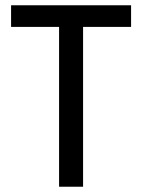

<svg xmlns="http://www.w3.org/2000/svg" viewBox="-20 -708 539 728"><path d="M204 0V-606H22V-688H477V-606H295V0Z"/></svg>

Font: Saira Semi Condensed
Style: Regular
Weight: 400
Width: 4
Designer: Hector Gatti with collaboration of the Omnibus-Type team
Foundry: Omnibus-Type
Version: Version 1.001; ttfautohint (v1.8)